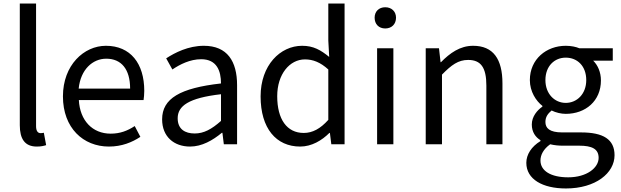

<svg xmlns="http://www.w3.org/2000/svg" viewBox="-20 -816 3510 1086"><path d="M188 13C213 13 228 9 241 5L228 -65C218 -63 214 -63 209 -63C195 -63 184 -74 184 -102V-796H92V-108C92 -31 120 13 188 13Z M596 13C669 13 727 -11 774 -42L742 -103C701 -76 659 -60 606 -60C503 -60 432 -134 426 -250H792C794 -264 796 -282 796 -302C796 -457 718 -557 579 -557C455 -557 336 -448 336 -271C336 -92 451 13 596 13ZM425 -315C436 -423 504 -484 581 -484C666 -484 716 -425 716 -315Z M1055 13C1122 13 1183 -22 1235 -65H1238L1246 0H1321V-334C1321 -469 1266 -557 1133 -557C1045 -557 969 -518 920 -486L955 -423C998 -452 1055 -481 1118 -481C1207 -481 1230 -414 1230 -344C999 -318 897 -259 897 -141C897 -43 964 13 1055 13ZM1081 -61C1027 -61 985 -85 985 -147C985 -217 1047 -262 1230 -283V-132C1177 -85 1133 -61 1081 -61Z M1678 13C1743 13 1801 -22 1843 -64H1846L1854 0H1929V-796H1837V-587L1842 -494C1794 -533 1753 -557 1689 -557C1565 -557 1454 -447 1454 -271C1454 -90 1542 13 1678 13ZM1698 -64C1603 -64 1548 -141 1548 -272C1548 -396 1618 -480 1705 -480C1750 -480 1792 -464 1837 -423V-138C1792 -88 1748 -64 1698 -64Z M2113 0H2205V-543H2113ZM2159 -655C2195 -655 2220 -679 2220 -716C2220 -751 2195 -775 2159 -775C2123 -775 2099 -751 2099 -716C2099 -679 2123 -655 2159 -655Z M2388 0H2480V-394C2534 -449 2572 -477 2628 -477C2700 -477 2731 -434 2731 -332V0H2822V-344C2822 -482 2770 -557 2656 -557C2582 -557 2525 -516 2474 -464H2472L2463 -543H2388Z M3181 250C3349 250 3456 163 3456 62C3456 -28 3392 -67 3267 -67H3160C3087 -67 3065 -92 3065 -126C3065 -156 3080 -174 3100 -191C3124 -179 3154 -172 3180 -172C3292 -172 3379 -245 3379 -361C3379 -408 3361 -448 3335 -473H3446V-543H3257C3238 -551 3211 -557 3180 -557C3071 -557 2977 -482 2977 -363C2977 -298 3012 -245 3048 -217V-213C3019 -193 2988 -157 2988 -112C2988 -69 3009 -40 3037 -23V-18C2986 13 2957 58 2957 105C2957 198 3049 250 3181 250ZM3180 -234C3118 -234 3065 -284 3065 -363C3065 -443 3117 -490 3180 -490C3245 -490 3296 -443 3296 -363C3296 -284 3243 -234 3180 -234ZM3194 187C3095 187 3037 150 3037 92C3037 61 3053 28 3092 0C3116 6 3142 8 3162 8H3256C3328 8 3366 26 3366 77C3366 133 3299 187 3194 187Z"/></svg>

Font: Noto Sans CJK JP
Style: Regular
Weight: 400
Designer: Ryoko NISHIZUKA 西塚涼子 (kana, bopomofo & ideographs); Paul D. Hunt (Latin, Greek & Cyrillic); Sandoll Communications 산돌커뮤니
Foundry: Adobe
Version: Version 2.004;hotconv 1.0.118;makeotfexe 2.5.65603